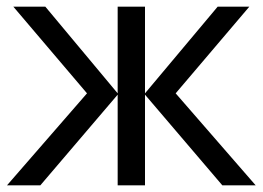

<svg xmlns="http://www.w3.org/2000/svg" viewBox="-20 -556 790 576"><path d="M728 -536 507 -276 747 0H647L415 -272V0H333V-272L101 0H1L241 -276L20 -536H116L333 -276V-536H415V-276L633 -536Z"/></svg>

Font: Noto IKEA Arabic
Style: Regular
Weight: 400
Designer: Monotype Design Team
Foundry: Monotype Imaging Inc.
Version: Version 1.200